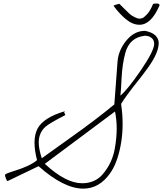

<svg xmlns="http://www.w3.org/2000/svg" viewBox="-20 -1072 943 1111"><path d="M461.9 19.5Q349.6 19.5 203.1 -110.4L24.4 -24.4Q19.5 -24.4 14.2 -39.1Q8.8 -53.7 8.8 -59.6Q8.8 -65.4 42 -76.2Q157.2 -111.3 194.3 -145.5Q179.7 -201.2 179.7 -247.6Q179.7 -293.9 197.3 -328.1Q232.4 -392.6 356.4 -428.7Q348.6 -422.9 354 -415.5Q359.4 -408.2 356.4 -405.3Q266.6 -359.4 242.2 -337.9Q204.1 -302.7 204.1 -247.1Q204.1 -210.9 221.7 -156.2Q249 -176.8 393.6 -279.3Q538.1 -381.8 641.6 -467.8L660.2 -716.8Q666 -783.2 711.9 -838.4Q757.8 -893.6 819.3 -893.6Q862.3 -884.8 880.4 -865.7Q898.4 -846.7 898.4 -823.2Q898.4 -766.6 835.9 -679.7Q807.6 -640.6 781.2 -607.4Q709 -517.6 680.7 -470.7Q689.5 -411.1 689.5 -356Q689.5 -300.8 681.6 -251Q673.8 -201.2 659.2 -155.8Q644.5 -110.4 621.1 -75.2Q557.6 19.5 461.9 19.5ZM239.3 -124Q360.4 -11.7 455.1 -11.7Q529.3 -11.7 574.2 -63.5Q631.8 -130.9 645.5 -219.7Q655.3 -278.3 655.3 -328.6Q655.3 -378.9 645.5 -426.8ZM818.4 -865.2Q729.5 -855.5 705.1 -765.6Q687.5 -700.2 683.6 -620.6Q679.7 -541 676.8 -518.6Q718.8 -553.7 795.4 -666Q872.1 -778.3 872.1 -818.4Q872.1 -840.8 856.4 -853Q840.8 -865.2 818.4 -865.2ZM902.3 -1039.1Q854.5 -928.7 787.1 -928.7Q747.1 -928.7 708 -961.4Q668.9 -994.1 636.7 -1039.1Q638.7 -1041 652.8 -1045.4Q667 -1049.8 670.9 -1049.8L698.2 -1022.5Q719.7 -1001 730.5 -991.2Q741.2 -981.4 759.3 -972.7Q777.3 -963.9 785.2 -963.9Q793 -963.9 802.7 -966.8Q812.5 -969.7 831.1 -989.7Q849.6 -1009.8 865.2 -1047.9Q869.1 -1051.8 886.2 -1051.8Q903.3 -1051.8 903.3 -1041L902.3 -1040Z"/></svg>

Font: Dawning of a New Day
Style: Regular
Weight: 400
Designer: Kimberly Geswein
Foundry: Kimberly Geswein
Version: Version 1.002 2010